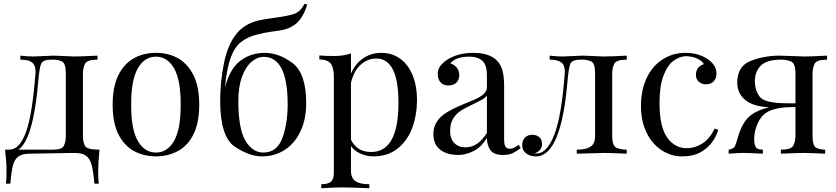

<svg xmlns="http://www.w3.org/2000/svg" viewBox="-20 -806 4385 1007"><path d="M258.8 -493.2H250Q204.6 -493.2 195.6 -471.4Q186.5 -449.7 180.7 -378.9Q154.3 -73.2 76.2 -21H258.8Q306.6 -21 315.9 -43Q325.2 -64.9 325.2 -92.8V-420.9Q325.2 -474.6 304.4 -483.9Q283.7 -493.2 258.8 -493.2ZM491.2 -493.2Q436.5 -493.2 425.8 -471.2Q415 -449.2 415 -420.9V-92.8Q415 -63.5 424.8 -42.2Q434.6 -21 502 -21Q495.1 44.9 495.1 89.8Q495.1 134.8 498 157.2H475.1Q469.2 91.8 460.7 59.3Q452.1 26.9 431.9 11.5Q411.6 -3.9 371.1 -3.9L138.2 0Q97.2 0 76.9 14.4Q56.6 28.8 48.1 60.8Q39.6 92.8 34.2 157.2H11.2Q14.2 134.8 14.2 88.9Q14.2 43 6.8 -21H25.9Q55.2 -21 76.4 -42.7Q97.7 -64.5 115.2 -110.4Q148.9 -198.7 166 -420.9L166.5 -430.7Q166.5 -465.3 147.2 -479.2Q127.9 -493.2 86.9 -493.2V-514.2Q122.1 -509.8 154.8 -509.8L261.2 -514.2L370.1 -509.8Q403.3 -509.8 491.2 -514.2Z M668 -256.8Q667.5 -127.9 702.6 -67.4Q737.8 -5.9 797.9 -5.9Q857.9 -5.9 893.1 -67.4Q928.2 -128.9 927.7 -256.8Q928.2 -385.7 893.1 -447.3Q857.9 -508.8 797.9 -508.8Q737.8 -508.8 702.6 -447.3Q667.5 -385.7 668 -256.8ZM914.6 -14.6Q863.8 13.7 797.9 14.2Q731.9 13.7 681.2 -14.6Q630.4 -43 600.1 -103.5Q570.8 -164.1 570.8 -256.8Q570.8 -349.6 600.1 -410.2Q629.4 -470.7 681.2 -500Q731.9 -528.8 797.9 -528.8Q863.8 -528.8 914.6 -500Q965.3 -470.7 995.6 -410.2Q1024.9 -349.6 1024.9 -256.8Q1024.9 -164.1 995.6 -103.5Q966.3 -43 914.6 -14.6Z M1488.8 -257.8Q1488.8 -507.8 1362.8 -507.8Q1329.1 -507.8 1298.6 -481.4Q1268.1 -455.1 1249 -402.8Q1230 -350.6 1230 -276.9Q1230 -129.9 1267.3 -67.9Q1304.7 -5.9 1360.8 -5.9Q1433.6 -5.9 1461.2 -82.8Q1488.8 -159.7 1488.8 -257.8ZM1585.9 -265.1Q1585.9 -180.7 1555.9 -117.2Q1525.9 -53.7 1473.1 -19.8Q1420.4 14.2 1354 14.2Q1287.6 14.2 1211.2 -37.1Q1134.8 -88.4 1134.8 -277.8Q1134.8 -374.5 1153.6 -469.7Q1172.4 -564.9 1214.8 -622.1Q1257.3 -679.2 1334 -698.2Q1363.3 -705.6 1425.8 -713.6Q1488.3 -721.7 1522.2 -732.9Q1556.2 -744.1 1576.7 -786.1L1591.8 -782.2Q1570.8 -716.3 1536.6 -685.1Q1501.5 -654.3 1449.7 -646.5Q1426.3 -642.6 1397.7 -638.9Q1369.1 -635.3 1323.2 -623.5Q1277.3 -611.8 1243.7 -585.2Q1210 -558.6 1189.7 -502.7Q1169.4 -446.8 1159.7 -345.2Q1184.1 -443.8 1239.3 -486.3Q1294.4 -528.8 1368.7 -528.8Q1442.9 -528.8 1514.4 -475.1Q1585.9 -421.4 1585.9 -265.1Z M1926.8 -8.8Q2069.8 -8.8 2069.8 -267.1Q2069.8 -499 1953.6 -499Q1908.2 -499 1872.1 -466.8Q1835.9 -434.6 1820.8 -372.6V-73.2Q1852.5 -8.8 1926.8 -8.8ZM1665 181.2V160.2Q1701.7 160.2 1716.3 146.5Q1731 132.8 1731 98.1V-405.8Q1730.5 -452.1 1713.9 -473.1Q1697.3 -494.1 1654.8 -494.1V-515.1Q1686.5 -512.2 1733.4 -512.2Q1780.3 -512.2 1820.8 -525.9V-420.4Q1843.3 -472.2 1885.3 -500.5Q1926.8 -528.8 1980.5 -528.8Q2034.2 -528.8 2076.2 -500Q2118.2 -471.2 2142.6 -415Q2167 -358.4 2167 -281.2Q2167 -204.1 2142.6 -136.7Q2118.2 -69.3 2066.4 -27.8Q2014.6 14.2 1938 14.2Q1900.4 13.7 1869.1 -1Q1837.9 -15.6 1820.8 -40V87.9Q1820.8 128.9 1844.7 144.5Q1868.7 160.2 1917 160.2V181.2Q1802.7 176.8 1773.4 176.8Q1744.1 176.8 1665 181.2Z M2340.8 -117.2Q2340.8 -78.1 2362.8 -55.7Q2384.8 -33.2 2420.9 -33.2Q2487.3 -33.2 2533.7 -108.9V-305.2Q2526.4 -293.9 2509.3 -284.2Q2492.2 -274.4 2450.7 -254.4Q2409.2 -234.4 2389.2 -219.7Q2369.1 -205.1 2355 -181.2Q2340.8 -156.7 2340.8 -117.2ZM2656.2 -25.9Q2674.3 -25.9 2699.7 -46.9L2710.9 -29.8Q2676.3 -3.9 2658.2 1.5Q2639.6 6.8 2619.6 6.8Q2571.3 6.8 2552.7 -17.6Q2534.2 -42 2533.7 -82Q2504.4 -34.2 2463.4 -13.7Q2422.4 6.8 2383.8 6.8Q2345.2 6.8 2316.4 -4.9Q2252.9 -31.2 2252.9 -103Q2252.9 -173.8 2323.7 -216.8Q2357.4 -237.3 2390.6 -251Q2423.8 -264.6 2461.9 -280.8Q2533.7 -310.1 2533.7 -346.2V-408.2Q2534.2 -465.8 2509.8 -487.3Q2485.4 -508.8 2440.9 -508.8Q2370.1 -508.8 2341.8 -473.1Q2361.3 -468.8 2375 -452.1Q2388.7 -435.5 2388.7 -411.1Q2388.7 -386.7 2373 -372.1Q2357.4 -357.4 2331.1 -357.9Q2304.7 -357.9 2290 -375Q2275.4 -392.1 2275.9 -419.9Q2275.9 -459 2322.8 -491.2Q2379.9 -528.8 2462.9 -528.8Q2589.8 -528.3 2615.2 -436.5Q2624 -405.3 2624 -351.1V-73.2Q2624 -48.3 2630.9 -37.1Q2637.7 -25.9 2656.2 -25.9Z M3267.1 -493.2Q3212.4 -493.2 3201.7 -471.2Q3190.9 -449.2 3190.9 -420.9V-92.8Q3190.9 -39.6 3214.8 -30.3Q3238.8 -21 3267.1 -21V0Q3174.8 -3.9 3147.5 -3.9Q3120.1 -3.9 3004.9 0V-21Q3053.2 -21 3077.1 -36.6Q3101.1 -52.2 3101.1 -92.8V-420.9Q3101.1 -474.6 3080.6 -483.9Q3060.1 -493.2 3035.2 -493.2H3025.9Q2980.5 -493.2 2971.4 -471.4Q2962.4 -449.7 2956.5 -380.9Q2922.9 14.2 2791 14.2Q2759.8 14.2 2739.3 -1.7Q2718.8 -17.6 2718.8 -43.9Q2718.8 -70.3 2733.6 -84.7Q2748.5 -99.1 2771.5 -99.1Q2794.4 -99.1 2808.6 -86.7Q2822.8 -74.2 2822.8 -50.8Q2822.8 -16.1 2785.2 -2Q2787.1 -1 2794.9 -1Q2848.1 -1 2886.7 -98.1Q2925.3 -195.3 2941.9 -420.9L2942.4 -430.7Q2942.4 -465.3 2923.1 -479.2Q2903.8 -493.2 2862.8 -493.2V-514.2Q2897.9 -509.8 2931.2 -509.8L3037.1 -514.2L3146 -509.8Q3188 -509.8 3267.1 -514.2Z M3556.6 14.2Q3500 14.2 3450.2 -18.1Q3400.4 -50.3 3371.1 -110.4Q3341.8 -169.9 3341.8 -251Q3341.8 -332 3371.1 -395.5Q3400.4 -459 3454.1 -493.7Q3507.3 -528.8 3574.7 -528.8Q3642.1 -528.8 3689.9 -497.1Q3737.8 -465.3 3737.8 -419.9Q3737.3 -393.6 3722.7 -378.9Q3708 -364.3 3684.6 -363.8Q3661.1 -363.3 3645.5 -377Q3629.9 -390.6 3629.9 -413.1Q3629.9 -435.5 3641.6 -450.2Q3653.3 -464.8 3671.9 -469.2Q3662.1 -487.3 3636.2 -499Q3610.4 -510.7 3578.1 -511.2Q3545.9 -511.2 3513.2 -487.8Q3481 -464.4 3460 -409.7Q3439 -355 3439 -266.1Q3439 -141.6 3479 -85Q3519 -28.3 3583 -28.8Q3625 -28.8 3664.1 -53.7Q3703.1 -78.6 3728 -131.8L3747.1 -125Q3721.7 -43.9 3651.4 -5.9Q3613.3 14.6 3556.6 14.2Z M4078.6 -493.2Q3999.5 -493.2 3969.2 -460.7Q3939 -428.2 3939 -380.9Q3939 -333.5 3964.4 -298.8Q3989.7 -264.2 4111.8 -264.2H4151.9V-420.9Q4151.9 -473.6 4128.9 -483.4Q4106 -493.2 4078.6 -493.2ZM4317.9 -493.2Q4263.2 -493.2 4252.4 -471.2Q4241.7 -449.2 4241.7 -420.9V-92.8Q4241.7 -39.6 4262.2 -30.3Q4282.7 -21 4307.6 -21V0Q4224.1 -3.9 4195.8 -3.9Q4167.5 -3.9 4075.7 0V-21Q4130.4 -21 4141.1 -43Q4151.9 -64.9 4151.9 -92.8V-244.6L4119.1 -244.1Q4022 -240.2 3983.9 -203.1Q3961.4 -181.6 3948.5 -145.5Q3935.5 -109.4 3935.5 -78.1Q3935.5 -46.9 3944.3 -33.9Q3953.1 -21 3981 -21V0Q3904.8 -3.9 3879.4 -3.9Q3854 -3.9 3801.8 0V-21Q3829.6 -26.4 3835.4 -40.5Q3841.3 -54.7 3851.1 -89.4Q3875 -172.4 3923.8 -206.1Q3955.6 -228.5 4012.7 -243.7Q3931.2 -247.1 3888.9 -281.5Q3846.7 -315.9 3846.7 -373Q3846.7 -459 3917.5 -486.6Q3988.3 -514.2 4067.9 -514.2L4199.7 -509.8Q4234.4 -509.8 4317.9 -514.2Z"/></svg>

Font: PlayfairDisplay-Regular
Style: Regular
Weight: 400
Designer: Claus Eggers Sørensen
Foundry: Claus Eggers Sørensen
Version: Version 1.002;PS 001.002;hotconv 1.0.70;makeotf.lib2.5.58329